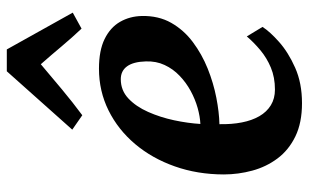

<svg xmlns="http://www.w3.org/2000/svg" viewBox="-188 -686 886 550"><g transform="rotate(-90 255.0 -411.0)"><path d="M452.9 -102Q439.6 -81 409.9 -54.6Q380.1 -28.1 336 -8.5Q291.9 11.1 234.5 11.1Q178.3 11.1 139.2 -7.9Q100.1 -26.9 76 -59.2Q52 -91.4 41.2 -131.4Q30.4 -171.3 30.3 -212.6Q30.4 -288.3 53.4 -353.3Q76.3 -418.3 117.4 -467Q158.5 -515.7 213.7 -543.1Q268.9 -570.5 333.3 -570.5Q385.3 -570.5 418.3 -554.3Q451.3 -538.1 467.4 -510.2Q483.4 -482.3 484.2 -447.8Q485.2 -399.9 464.6 -363.6Q444 -327.4 409.5 -301.6Q374.9 -275.7 333.4 -259Q291.9 -242.4 250.2 -234.3Q208.5 -226.2 174.3 -225.4Q173.6 -190.3 179.3 -161.3Q184.9 -132.3 197.2 -111Q209.5 -89.8 228.6 -78.1Q247.7 -66.4 273.4 -66.4Q308.4 -66.4 336.4 -78.1Q364.3 -89.8 386.5 -108.4Q408.7 -127 425.7 -147ZM303.1 -508Q271.1 -508 248 -486.3Q224.8 -464.5 209.4 -429.7Q194 -395 185.5 -355.4Q177.1 -315.8 174.9 -280Q196.2 -281 221 -287.9Q245.7 -294.9 269.5 -307.8Q293.4 -320.8 312.9 -339.5Q332.5 -358.1 343.8 -382.5Q355.2 -406.8 354.1 -436.4Q353.1 -472 340 -490Q326.9 -508 303.1 -508ZM199.9 -618.3 158.6 -647 325.8 -834.5H388.4L493.8 -645.6L448 -620.4Q422.4 -647.5 397.2 -677.5Q372.1 -707.5 346 -737.1Q310.4 -706.8 273.6 -676.3Q236.9 -645.7 199.9 -618.3Z"/></g></svg>

Font: Merriweather Light
Style: Italic
Weight: 300
Italic angle: -7.8°
Designer: Eben Sorkin
Foundry: Eben Sorkin
Version: Version 2.101